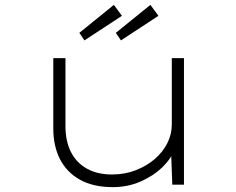

<svg xmlns="http://www.w3.org/2000/svg" viewBox="-20 -759 971 789"><path d="M444 10Q363 10 308.5 -20.5Q254 -51 226.5 -105Q199 -159 199 -231V-520H249V-241Q249 -179 271.5 -134.5Q294 -90 337 -66Q380 -42 440 -42Q493 -42 538 -59.5Q583 -77 616 -105.5Q649 -134 667.5 -170.5Q686 -207 686 -247V-520H736V0H688L683 -137L693 -138Q682 -105 646 -70.5Q610 -36 557.5 -13Q505 10 444 10ZM477 -593 456 -624 598 -739 631 -694ZM327 -593 306 -624 448 -739 481 -694Z"/></svg>

Font: Lexend Zetta ExtraLight
Style: Regular
Weight: 250
Version: Version 1.007